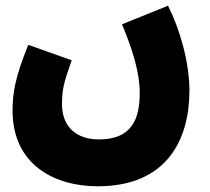

<svg xmlns="http://www.w3.org/2000/svg" viewBox="-20 -422 735 672"><path d="M24 -35C24 154 170 230 322 230C564 230 643 67 643 -105C643 -206 608 -324 568 -402L407 -337C446 -243 469 -167 469 -96C469 -5 441 66 326 66C248 66 197 22 197 -57C197 -107 203 -133 231 -211L79 -265C31 -148 24 -91 24 -35Z"/></svg>

Font: Noto Sans Arabic UI Cn Bk
Style: Regular
Weight: 900
Width: 3
Designer: Monotype Design Team, Nadine Chahine and Nizar Qandah
Foundry: Monotype Imaging Inc.
Version: Version 2.010